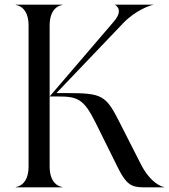

<svg xmlns="http://www.w3.org/2000/svg" viewBox="-20 -800 720 820"><path d="M467 -709 192 -388H226.5C310.5 -388 337.5 -378.5 388 -276.5L484 -83C517.5 -15 540 0 591 0H680.5V-1.5C672.5 -1.5 623 -17.5 582 -98L495.5 -268C432 -394.5 420.5 -402.5 260.5 -402.5H221L506.5 -701.5C558 -755.5 624 -779 634.5 -779V-780H471.5V-779C472 -779 510.5 -760 467 -709ZM47.5 0H246.5V-1.5C241.5 -1.5 192 -9 192 -88.5V-691.5C192 -771 241.5 -778.5 246.5 -778.5V-780H47.5V-778.5C52.5 -778.5 102 -771 102 -691.5V-88.5C102 -9 52.5 -1.5 47.5 -1.5Z"/></svg>

Font: Beautique Display
Style: Regular
Weight: 400
Designer: Nhat-Quang Ngo
Version: Version 1.100;Glyphs 3.2.3 (3260)